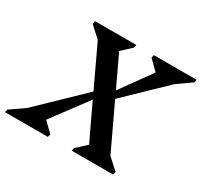

<svg xmlns="http://www.w3.org/2000/svg" viewBox="-180 -880 1124 1070"><g transform="rotate(30 382.0 -345.0)"><path d="M-36 0 -31 -19 59 -81 334 -346 211 -607 141 -671 146 -690H412L407 -671L345 -613L439 -414L581 -611L520 -671L524 -690H800L795 -671L705 -608L459 -371L595 -83L665 -19L660 0H393L398 -19L461 -77L353 -305L184 -78L245 -19L240 0Z"/></g></svg>

Font: Platypi Medium
Style: Italic
Weight: 500
Italic angle: -13°
Designer: David Sargent
Foundry: Bolt Cutter Type
Version: Version 1.200; ttfautohint (v1.8.4.7-5d5b)